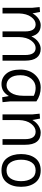

<svg xmlns="http://www.w3.org/2000/svg" viewBox="989 -1543 568 2586"><g transform="rotate(90 1273.0 -250.0)"><path d="M320 -514Q440 -514 470 -389Q499 -449 544.5 -481.5Q590 -514 638 -514Q715 -514 756 -461.5Q797 -409 797 -304V0H721V-304Q721 -446 626 -446Q571 -446 526.5 -386Q482 -326 479 -221V0H403V-304Q403 -446 308 -446Q253 -446 208.5 -386Q164 -326 161 -221V0H85V-400L75 -500L141 -505L160 -404Q190 -457 233 -485.5Q276 -514 320 -514Z M1113 14Q1027 14 972 -51Q917 -116 917 -238.5Q917 -361 986.5 -437.5Q1056 -514 1159.5 -514Q1263 -514 1346 -456V-100L1356 0L1290 5L1273 -85Q1217 14 1113 14ZM1270 -282V-421Q1220 -446 1163 -446Q1089 -446 1041 -388.5Q993 -331 993 -240.5Q993 -150 1031 -102Q1069 -54 1128.5 -54Q1188 -54 1229 -113.5Q1270 -173 1270 -282Z M1766 -514Q1930 -514 1930 -304V0H1854V-304Q1854 -446 1753 -446Q1695 -446 1647.5 -386Q1600 -326 1597 -221V0H1521V-400L1511 -500L1577 -505L1596 -402Q1627 -456 1673 -485Q1719 -514 1766 -514Z M2110 -59.5Q2055 -133 2055 -250Q2055 -367 2110 -440.5Q2165 -514 2274.5 -514Q2384 -514 2440 -440.5Q2496 -367 2496 -250Q2496 -133 2440 -59.5Q2384 14 2274.5 14Q2165 14 2110 -59.5ZM2167 -391.5Q2131 -337 2131 -250Q2131 -163 2167 -108.5Q2203 -54 2275 -54Q2347 -54 2383.5 -108.5Q2420 -163 2420 -250Q2420 -337 2383.5 -391.5Q2347 -446 2275 -446Q2203 -446 2167 -391.5Z"/></g></svg>

Font: Imprima
Style: Regular
Weight: 400
Version: Version 1.001